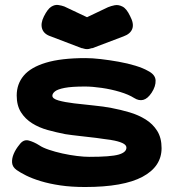

<svg xmlns="http://www.w3.org/2000/svg" viewBox="-20 -733 695 770"><path d="M321 17Q266 17 222 10.5Q178 4 143.5 -6.5Q109 -17 85 -29Q61 -41 47 -51Q30 -63 28.5 -80Q27 -97 35 -116Q43 -135 58 -153Q74 -175 95 -169.5Q116 -164 138 -150Q151 -141 176 -132.5Q201 -124 230.5 -117.5Q260 -111 288.5 -107.5Q317 -104 338 -104Q424 -104 455.5 -113Q487 -122 487 -141Q487 -152 470.5 -159.5Q454 -167 426 -171.5Q398 -176 365.5 -180Q333 -184 300.5 -187.5Q268 -191 242 -195Q206 -202 171.5 -211.5Q137 -221 109 -238.5Q81 -256 64 -283Q47 -310 47 -350Q47 -396 75 -429.5Q103 -463 164 -481.5Q225 -500 323 -500Q350 -500 384.5 -496Q419 -492 455.5 -485.5Q492 -479 523 -469.5Q554 -460 573 -449Q603 -434 604 -410.5Q605 -387 588 -361Q572 -337 554.5 -332.5Q537 -328 518 -340Q496 -354 461 -364.5Q426 -375 388 -380.5Q350 -386 321 -386Q267 -386 239 -380.5Q211 -375 200.5 -366.5Q190 -358 190 -349Q190 -337 215 -330Q240 -323 277.5 -318.5Q315 -314 355.5 -310Q396 -306 427 -300Q464 -293 499.5 -282.5Q535 -272 564 -254Q593 -236 610.5 -208Q628 -180 628 -139Q628 -65 551.5 -24Q475 17 321 17ZM329 -664 413 -704Q425 -709 440 -712Q455 -715 471.5 -706.5Q488 -698 502 -668Q518 -638 510.5 -617.5Q503 -597 475 -587L351 -540Q347 -540 341.5 -538Q336 -536 329 -536Q322 -536 316 -538Q310 -540 307 -540L184 -587Q156 -596 149 -617.5Q142 -639 156 -667Q171 -697 185.5 -706Q200 -715 213.5 -713Q227 -711 238 -707Z"/></svg>

Font: Fredoka Expanded SemiBold
Style: Regular
Weight: 600
Width: 7
Designer: Ben Nathan
Foundry: Milena B. Brandão, Ben Nathan
Version: Version 2.001